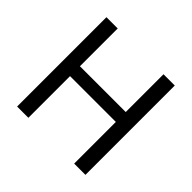

<svg xmlns="http://www.w3.org/2000/svg" viewBox="-172 -900 1085 1085"><g transform="rotate(45 370.5 -357.0)"><path d="M643 0H553V-333H187V0H97V-714H187V-412H553V-714H643Z"/></g></svg>

Font: TSCustom
Style: Regular
Weight: 400
Designer: Monotype Design Team
Foundry: Monotype Imaging Inc.
Version: Version 2.004; ttfautohint (v1.8.3) -l 8 -r 50 -G 200 -x 14 